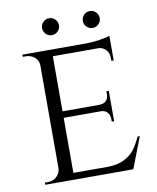

<svg xmlns="http://www.w3.org/2000/svg" viewBox="-83 -807 713 872"><g transform="rotate(-10 273.0 -371.0)"><path d="M230.5 -675.5Q219 -664 203 -664Q187 -664 175.5 -675.5Q164 -687 164 -703Q164 -719 175.5 -730.5Q187 -742 203 -742Q219 -742 230.5 -730.5Q242 -719 242 -703Q242 -687 230.5 -675.5ZM418.5 -675.5Q407 -664 391 -664Q375 -664 363.5 -675.5Q352 -687 352 -703Q352 -719 363.5 -730.5Q375 -742 391 -742Q407 -742 418.5 -730.5Q430 -719 430 -703Q430 -687 418.5 -675.5ZM69 -10Q93 -10 109.5 -25.5Q126 -41 127 -63V-538Q127 -560 110 -575Q93 -590 69 -590H55V-600H347Q376 -600 410.5 -605Q445 -610 459 -616V-502L448 -503V-518Q448 -539 434 -554Q420 -569 398 -569H190V-315H361Q388 -316 398 -336Q402 -346 402 -357V-370H413V-230H402V-243Q402 -260 392 -272Q382 -284 364 -285H190V-31H347Q393 -31 424.5 -47Q456 -63 472.5 -85Q489 -107 506 -143H516L461 0H55V-10Z"/></g></svg>

Font: Cinzel
Style: Regular
Weight: 400
Designer: Natanael Gama
Version: Version 1.001;PS 001.001;hotconv 1.0.56;makeotf.lib2.0.21325